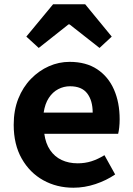

<svg xmlns="http://www.w3.org/2000/svg" viewBox="-20 -863 621 897"><path d="M323 14Q245 14 182 -21Q119 -56 81.5 -122Q44 -188 44 -280Q44 -348 65.5 -402Q87 -456 124.5 -494.5Q162 -533 208.5 -553.5Q255 -574 305 -574Q382 -574 434 -539.5Q486 -505 512.5 -444.5Q539 -384 539 -306Q539 -286 537 -267.5Q535 -249 532 -238H187Q193 -193 214 -162Q235 -131 268 -115.5Q301 -100 343 -100Q377 -100 407 -109.5Q437 -119 468 -138L518 -48Q477 -20 426 -3Q375 14 323 14ZM184 -337H413Q413 -393 387.5 -426.5Q362 -460 307 -460Q278 -460 252 -446.5Q226 -433 208 -405.5Q190 -378 184 -337ZM103 -692 228 -843H378L502 -692L445 -639L305 -749H300L161 -639Z"/></svg>

Font: Noto Sans KR Thin
Style: Bold
Weight: 700
Version: Version 2.004-H2;hotconv 1.0.118;makeotfexe 2.5.65603